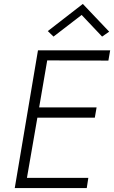

<svg xmlns="http://www.w3.org/2000/svg" viewBox="-20 -956 580 976"><path d="M395 -880 499 -770 535 -795 401 -936 223 -798 252 -770ZM173 -700 55 0H421L429 -52H117L170 -358H462L471 -410H179L220 -649L531 -648L540 -700Z"/></svg>

Font: Jost Light
Style: Italic
Weight: 300
Italic angle: -5°
Version: Version 3.710